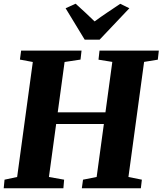

<svg xmlns="http://www.w3.org/2000/svg" viewBox="-25 -1016 877 1036"><path d="M-5 0 -0.5 -46.5 67.5 -61 152 -681.5 82.5 -694.5 89 -743H415L409.5 -694.5L323.5 -681.5L286.5 -410H544L581 -682L506.5 -694L512 -743H832L826.5 -694L752.5 -682L668 -61L740.5 -46.5L735 0H416.5L423 -46.5L496.5 -61L535.5 -347H278L239 -61L321 -46.5L317 0ZM432 -802 329 -971.5 383 -996Q409 -972.5 435 -948.5Q461 -924.5 485.5 -900.5Q519.5 -925.5 554.5 -949Q589.5 -972.5 624 -995.5L673 -971.5L512.5 -802Z"/></svg>

Font: Merriweather 36pt Black
Style: Italic
Weight: 900
Italic angle: -7.8°
Version: Version 2.101